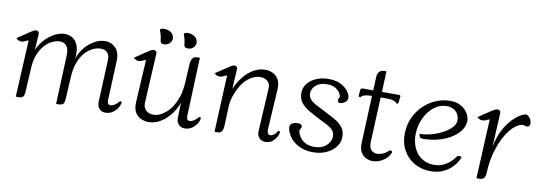

<svg xmlns="http://www.w3.org/2000/svg" viewBox="-53 -978 3736 1331"><g transform="rotate(10 1815.0 -313.0)"><path d="M368 -2 382 -345Q384 -390 367 -411.5Q350 -433 321 -433Q278 -433 236.5 -401Q195 -369 172 -310Q161 -281 157.5 -253Q154 -225 152 -182L145 -54Q144 -20 132.5 -10Q121 0 84 -3L104 -400Q100 -404 86 -395Q46 -373 18 -403Q35 -414 59 -430.5Q83 -447 104.5 -461Q126 -475 133 -477Q147 -482 156.5 -476.5Q166 -471 165 -458L158 -343Q169 -375 197.5 -409Q226 -443 265 -466.5Q304 -490 346 -490Q371 -490 396 -476.5Q421 -463 435.5 -429Q450 -395 444 -332Q454 -369 481 -405Q508 -441 547.5 -465.5Q587 -490 632 -490Q670 -490 701 -460Q732 -430 730 -369L718 -91Q717 -79 721.5 -68.5Q726 -58 742 -58Q752 -58 768 -67Q784 -76 796 -92Q801 -99 808 -97Q815 -95 813 -85Q807 -54 779.5 -27.5Q752 -1 715 -1Q685 -1 670 -20.5Q655 -40 656 -64L669 -363Q671 -395 655 -414Q639 -433 607 -433Q564 -433 522 -401Q480 -369 457 -310Q446 -281 441.5 -253Q437 -225 435 -182L428 -54Q427 -20 416 -10Q405 0 368 -2Z M1018 11Q994 11 968 0Q942 -11 925.5 -38Q909 -65 912 -113L929 -408Q928 -409 924 -408.5Q920 -408 910 -403Q870 -382 844 -411Q861 -422 885 -438.5Q909 -455 930 -469Q951 -483 958 -485Q972 -490 982.5 -484.5Q993 -479 992 -466L973 -114Q972 -86 990 -66Q1008 -46 1043 -45Q1087 -44 1134.5 -85Q1182 -126 1210 -214Q1215 -231 1219 -258.5Q1223 -286 1224 -307L1231 -433Q1233 -465 1246.5 -479Q1260 -493 1294 -489L1278 -79Q1277 -67 1281.5 -56.5Q1286 -46 1302 -46Q1312 -46 1328 -55Q1344 -64 1356 -80Q1361 -87 1368 -85Q1375 -83 1373 -73Q1367 -42 1339.5 -15.5Q1312 11 1275 11Q1245 11 1230 -8.5Q1215 -28 1216 -52L1219 -160Q1203 -114 1172.5 -75Q1142 -36 1102.5 -12.5Q1063 11 1018 11ZM1157 -627Q1153 -636 1163.5 -641Q1174 -646 1191.5 -644.5Q1209 -643 1225.5 -634Q1242 -625 1250 -606Q1258 -586 1249 -567.5Q1240 -549 1218 -541Q1207 -537 1191 -539.5Q1175 -542 1173 -558Q1172 -569 1169 -587Q1166 -605 1157 -627ZM989 -627Q985 -636 995.5 -641Q1006 -646 1024 -644.5Q1042 -643 1058.5 -634Q1075 -625 1083 -606Q1091 -586 1081.5 -567.5Q1072 -549 1050 -541Q1040 -537 1023.5 -539.5Q1007 -542 1006 -558Q1005 -569 1001.5 -587Q998 -605 989 -627Z M1483 -3 1501 -399Q1496 -404 1481 -394Q1442 -373 1414 -402Q1431 -413 1455 -429.5Q1479 -446 1500.5 -460Q1522 -474 1529 -476Q1543 -481 1552.5 -475.5Q1562 -470 1561 -457L1553 -316Q1571 -360 1601 -399Q1631 -438 1671 -462.5Q1711 -487 1759 -487Q1781 -487 1806 -476.5Q1831 -466 1848 -440Q1865 -414 1862 -365L1845 -85Q1844 -69 1848.5 -57.5Q1853 -46 1869 -46Q1880 -46 1893 -56Q1906 -66 1913 -80Q1917 -87 1924.5 -85Q1932 -83 1930 -73Q1924 -44 1900.5 -19Q1877 6 1842 6Q1812 6 1797 -13.5Q1782 -33 1783 -57L1800 -365Q1802 -394 1783.5 -412Q1765 -430 1734 -431Q1685 -432 1638.5 -391Q1592 -350 1562 -262Q1557 -247 1553.5 -228Q1550 -209 1549 -186L1544 -59Q1543 -25 1530.5 -11.5Q1518 2 1483 -3Z M2089 -381Q2089 -354 2105.5 -336.5Q2122 -319 2150 -305Q2178 -291 2210 -274Q2244 -257 2280 -237.5Q2316 -218 2340 -189.5Q2364 -161 2362 -117Q2361 -78 2335 -46.5Q2309 -15 2267.5 2.5Q2226 20 2176 19Q2115 18 2074 -5Q2033 -28 2011.5 -60.5Q1990 -93 1988 -121Q1986 -154 2029 -160Q2061 -165 2070 -150Q2075 -143 2070.5 -134Q2066 -125 2061 -114Q2063 -93 2076 -71.5Q2089 -50 2114.5 -35Q2140 -20 2178 -19Q2230 -18 2263 -45.5Q2296 -73 2297 -111Q2298 -141 2278.5 -159.5Q2259 -178 2229 -192.5Q2199 -207 2168 -223Q2138 -239 2105.5 -257.5Q2073 -276 2050.5 -304Q2028 -332 2029 -375Q2030 -413 2054 -441.5Q2078 -470 2119 -486Q2160 -502 2210 -500Q2260 -498 2291.5 -479.5Q2323 -461 2339 -438Q2355 -415 2356 -400Q2357 -392 2352.5 -378.5Q2348 -365 2325 -354Q2312 -348 2301 -349.5Q2290 -351 2288 -361Q2287 -368 2289.5 -375.5Q2292 -383 2296 -390Q2298 -397 2289 -414Q2280 -431 2259 -446Q2238 -461 2203 -462Q2150 -464 2120 -439.5Q2090 -415 2089 -381Z M2501 -104 2515 -437Q2493 -436 2481.5 -434.5Q2470 -433 2460 -430Q2445 -425 2442 -418Q2438 -412 2430.5 -414Q2423 -416 2424 -426L2428 -465Q2430 -476 2443 -476H2517L2521 -571Q2522 -595 2535 -609.5Q2548 -624 2584 -622L2578 -476H2697Q2711 -476 2709 -465L2705 -426Q2704 -416 2697.5 -414Q2691 -412 2687 -418Q2684 -425 2669 -430Q2656 -435 2638.5 -436Q2621 -437 2576 -437L2562 -120Q2561 -83 2575.5 -66.5Q2590 -50 2613 -48Q2637 -47 2659.5 -57Q2682 -67 2699 -84Q2705 -90 2713.5 -85Q2722 -80 2718 -70Q2705 -38 2670 -15Q2635 8 2595 8Q2576 8 2553 -2Q2530 -12 2514.5 -36.5Q2499 -61 2501 -104Z M3007 -41Q3047 -38 3078.5 -51Q3110 -64 3132 -84Q3154 -104 3164 -120Q3169 -129 3180.5 -131Q3192 -133 3200 -125Q3197 -115 3185 -93.5Q3173 -72 3149.5 -49Q3126 -26 3090 -9.5Q3054 7 3005 7Q2941 7 2890 -22Q2839 -51 2810.5 -103.5Q2782 -156 2784 -223Q2786 -287 2811 -338Q2836 -389 2875 -424.5Q2914 -460 2961 -478.5Q3008 -497 3053 -497Q3096 -497 3123.5 -483.5Q3151 -470 3167 -451Q3183 -432 3189.5 -413.5Q3196 -395 3196 -383Q3196 -344 3171.5 -311Q3147 -278 3106.5 -254Q3066 -230 3016 -217.5Q2966 -205 2914 -205Q2896 -205 2890 -215.5Q2884 -226 2887 -235Q2924 -235 2965.5 -246Q3007 -257 3044 -276.5Q3081 -296 3104.5 -320.5Q3128 -345 3128 -371Q3128 -409 3104.5 -432.5Q3081 -456 3043 -457Q2992 -458 2951.5 -427Q2911 -396 2886.5 -345.5Q2862 -295 2859 -236Q2857 -185 2873.5 -142Q2890 -99 2924 -72Q2958 -45 3007 -41Z M3261 -419Q3278 -430 3302 -446.5Q3326 -463 3347.5 -477Q3369 -491 3376 -493Q3390 -498 3401 -492.5Q3412 -487 3411 -474L3399 -234Q3413 -310 3444.5 -365Q3476 -420 3513 -452.5Q3550 -485 3578 -493Q3590 -497 3597.5 -493.5Q3605 -490 3613 -481Q3629 -463 3630 -440Q3631 -417 3611 -414Q3604 -413 3597.5 -415.5Q3591 -418 3586 -420Q3561 -422 3529 -398Q3497 -374 3467 -325.5Q3437 -277 3415.5 -206.5Q3394 -136 3390 -45Q3389 -19 3375 -8Q3361 3 3327 -1L3347 -416Q3345 -417 3341 -416.5Q3337 -416 3329 -411Q3289 -390 3261 -419Z"/></g></svg>

Font: Diphylleia
Style: Regular
Weight: 400
Designer: Minha Hyung
Foundry: JAMO
Version: Version 1.000; ttfautohint (v1.8.4.7-5d5b);gftools[0.9.28]